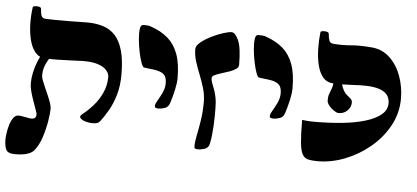

<svg xmlns="http://www.w3.org/2000/svg" viewBox="-87 -762 2129 980"><g transform="rotate(5 977.5 -271.5)"><path d="M437 -95Q429 -84 408.5 -82.5Q388 -81 367 -86.5Q346 -92 337 -102Q328 -112 344 -124Q370 -144 396.5 -173.5Q423 -203 441 -241.5Q459 -280 459 -324Q459 -342 444.5 -358.5Q430 -375 399.5 -385Q369 -395 320 -394Q289 -393 256.5 -391.5Q224 -390 191.5 -389.5Q159 -389 128 -391Q97 -393 78 -416.5Q59 -440 49.5 -477.5Q40 -515 39 -559Q38 -603 44 -646Q45 -650 55.5 -651.5Q66 -653 76.5 -650.5Q87 -648 87 -640Q88 -618 93 -605.5Q98 -593 114 -592Q140 -591 167 -590.5Q194 -590 231.5 -590.5Q269 -591 328 -592Q373 -592 409.5 -580.5Q446 -569 471.5 -541.5Q497 -514 511 -465.5Q525 -417 525 -343Q525 -284 511.5 -238Q498 -192 478 -157Q458 -122 437 -95ZM19 110Q-18 110 -27 91Q-36 72 -36 40Q-36 30 -33.5 9.5Q-31 -11 -24.5 -33.5Q-18 -56 -7 -72Q4 -88 20 -88Q32 -88 47.5 -84.5Q63 -81 77.5 -79Q92 -77 101.5 -81.5Q111 -86 111 -102Q111 -107 106.5 -119.5Q102 -132 96 -149Q90 -166 83.5 -185Q77 -204 72.5 -223Q68 -242 68 -259Q68 -284 74 -312.5Q80 -341 91.5 -370Q103 -399 119 -423L171 -424Q154 -398 143 -378.5Q132 -359 127 -341Q122 -323 122 -303Q122 -293 128 -277Q134 -261 142.5 -242Q151 -223 159.5 -203.5Q168 -184 174 -166.5Q180 -149 180 -137Q180 -112 173 -71Q166 -30 152.5 11.5Q139 53 117 80Q107 92 91.5 98.5Q76 105 57.5 107.5Q39 110 19 110Z M727 -186Q719 -186 713.5 -188.5Q708 -191 709 -200Q710 -210 721 -228Q732 -246 743 -269.5Q754 -293 754 -317Q754 -338 747.5 -351.5Q741 -365 722.5 -373Q704 -381 668 -384Q661 -385 653 -386Q645 -387 637 -388Q630 -389 622 -411Q614 -433 607.5 -465Q601 -497 598 -529Q595 -561 598 -582.5Q601 -604 613 -604Q620 -604 627 -604Q634 -604 641 -603Q648 -602 655 -599Q707 -581 741.5 -551Q776 -521 794 -472.5Q812 -424 812 -349Q812 -324 804.5 -290Q797 -256 787 -224Q780 -199 762 -192.5Q744 -186 727 -186Z M956 -240Q956 -274 946 -308.5Q936 -343 922.5 -376.5Q909 -410 899 -442Q889 -474 889 -504Q889 -522 911 -540Q933 -558 964 -573.5Q995 -589 1024 -598Q1053 -607 1066 -607Q1085 -607 1102 -569.5Q1119 -532 1119 -444Q1119 -431 1105.5 -422Q1092 -413 1072 -406Q1052 -399 1032 -393Q1012 -387 998.5 -380.5Q985 -374 985 -365Q985 -353 990 -340Q995 -327 1001.5 -310Q1008 -293 1013 -269Q1018 -245 1018 -210Q1018 -189 1018 -167.5Q1018 -146 1016.5 -124Q1015 -102 1013 -79.5Q1011 -57 1006 -33Q1002 -9 982.5 -2.5Q963 4 946 4Q938 4 933 1.5Q928 -1 928 -10Q928 -33 935 -66.5Q942 -100 949 -144Q956 -188 956 -240Z M1316 -186Q1308 -186 1302.5 -188.5Q1297 -191 1298 -200Q1299 -210 1310 -228Q1321 -246 1332 -269.5Q1343 -293 1343 -317Q1343 -338 1336.5 -351.5Q1330 -365 1311.5 -373Q1293 -381 1257 -384Q1250 -385 1242 -386Q1234 -387 1226 -388Q1219 -389 1211 -411Q1203 -433 1196.5 -465Q1190 -497 1187 -529Q1184 -561 1187 -582.5Q1190 -604 1202 -604Q1209 -604 1216 -604Q1223 -604 1230 -603Q1237 -602 1244 -599Q1296 -581 1330.5 -551Q1365 -521 1383 -472.5Q1401 -424 1401 -349Q1401 -324 1393.5 -290Q1386 -256 1376 -224Q1369 -199 1351 -192.5Q1333 -186 1316 -186Z M1647 -440Q1647 -397 1656.5 -374.5Q1666 -352 1678 -341Q1690 -330 1699.5 -322.5Q1709 -315 1709 -302Q1709 -279 1691 -261Q1673 -243 1646 -243Q1637 -243 1622.5 -252.5Q1608 -262 1596.5 -276Q1585 -290 1585 -304Q1585 -324 1590.5 -338Q1596 -352 1601.5 -367Q1607 -382 1607 -405ZM1561 11Q1531 11 1512 6.5Q1493 2 1482.5 -17Q1472 -36 1468 -77.5Q1464 -119 1464 -192Q1478 -191 1489 -189.5Q1500 -188 1529 -188Q1605 -188 1671.5 -195Q1738 -202 1788.5 -217.5Q1839 -233 1867.5 -257Q1896 -281 1896 -315Q1896 -341 1882.5 -358Q1869 -375 1842 -384Q1815 -393 1774 -394Q1747 -395 1698 -392Q1649 -389 1602 -392Q1571 -394 1552 -417.5Q1533 -441 1524 -478.5Q1515 -516 1514 -560Q1513 -604 1518 -647Q1519 -651 1529 -652.5Q1539 -654 1550 -651.5Q1561 -649 1561 -641Q1563 -619 1567.5 -607Q1572 -595 1588 -593Q1634 -589 1678 -593Q1722 -597 1782 -592Q1840 -588 1879 -550.5Q1918 -513 1937.5 -458Q1957 -403 1957 -344Q1957 -270 1922 -205.5Q1887 -141 1829 -92.5Q1771 -44 1701 -16.5Q1631 11 1561 11Z"/></g></svg>

Font: Noto Rashi Hebrew Black
Style: Regular
Weight: 900
Version: Version 1.006